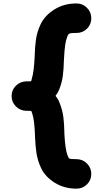

<svg xmlns="http://www.w3.org/2000/svg" viewBox="-20 -991 604 1125"><path d="M428.2 114.4H427.2Q356.4 114.4 300.7 79.7Q245 45 220.8 -5.9Q199.5 -52 193.3 -96.5Q187.1 -141.1 185.6 -181.7Q185.6 -188.6 185.1 -196Q181.7 -288.1 169.3 -324.3Q166.8 -330.7 165.8 -334.2Q165.3 -337.6 164.1 -339.4Q162.9 -341.1 159.7 -341.3Q156.4 -341.6 148 -341.6H133.2Q97 -343.1 72.5 -368.1Q48 -393.1 48 -428.2Q48 -463.4 72.5 -488.1Q97 -512.9 133.2 -514.4H152Q157.4 -514.4 159.7 -514.6Q161.9 -514.9 162.6 -516.3Q163.4 -517.8 164.4 -521.3Q164.9 -524.8 166.8 -531.7Q178.7 -567.8 183.2 -659.9Q183.7 -666.8 183.7 -674.3Q184.7 -715.3 190.8 -760.1Q197 -805 218.8 -850.5Q244.1 -902 300 -936.4Q355.9 -970.8 427.2 -970.8H428.2Q464.4 -970.8 489.6 -945.3Q514.9 -919.8 514.9 -884.2Q514.9 -848 489.9 -823Q464.9 -798 429.2 -798H427.2Q405.4 -798 396 -796.5Q386.6 -795 382.7 -791.3Q378.7 -787.6 376.2 -781.2Q375.2 -778.2 373.8 -774.8Q359.4 -741.6 355.4 -652Q355 -640.1 354 -628.2Q353.5 -590.6 348.5 -550Q343.6 -509.4 327.2 -466.8Q318.8 -447.5 305.4 -429.2Q320.8 -410.4 328.7 -389.6Q346.5 -345 351.5 -303.2Q356.4 -261.4 356.9 -221.8Q356.9 -212.9 357.4 -204Q362.4 -114.4 375.7 -80.7Q377.7 -77.2 378.7 -73.8Q381.2 -66.8 384.7 -63.6Q388.1 -60.4 397.3 -59.4Q406.4 -58.4 427.2 -58.4H428.2Q464.4 -58.4 489.6 -32.9Q514.9 -7.4 514.9 28.2Q514.9 64.4 489.6 89.4Q464.4 114.4 428.2 114.4Z"/></svg>

Font: AKL FREE 002
Style: Regular
Weight: 400
Designer: AKL
Foundry: AKL
Version: Version 1.00;August 17, 2024;FontCreator 13.0.0.2675 64-bit